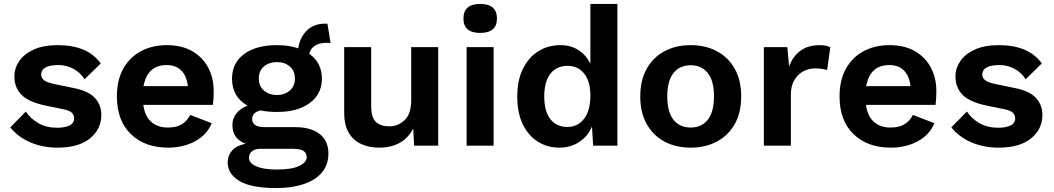

<svg xmlns="http://www.w3.org/2000/svg" viewBox="-20 -739 5345 974"><path d="M272 10Q196 10 133.5 -17Q71 -44 32 -93L111 -173Q135 -137 175 -114Q215 -91 270 -91Q309 -91 332.5 -102.5Q356 -114 356 -139Q356 -155 345 -166.5Q334 -178 301 -185L213 -203Q126 -221 89.5 -257.5Q53 -294 53 -352Q53 -393 77.5 -429Q102 -465 151 -487.5Q200 -510 273 -510Q425 -510 491 -417L409 -337Q387 -372 351.5 -390.5Q316 -409 277 -409Q189 -409 189 -360Q189 -344 203 -332.5Q217 -321 254 -313L356 -292Q430 -277 462 -241.5Q494 -206 494 -156Q494 -84 436.5 -37Q379 10 272 10Z M833 10Q715 10 644 -58.5Q573 -127 573 -250Q573 -332 605 -390Q637 -448 694.5 -479Q752 -510 826 -510Q902 -510 955 -479.5Q1008 -449 1036 -396.5Q1064 -344 1064 -277Q1064 -257 1063 -239Q1062 -221 1060 -207H707Q715 -149 747.5 -120.5Q780 -92 832 -92Q876 -92 903 -109Q930 -126 945 -156L1054 -114Q1030 -55 970 -22.5Q910 10 833 10ZM825 -409Q728 -409 708 -302H933Q927 -354 899.5 -381.5Q872 -409 825 -409Z M1477 -94Q1558 -94 1602 -59Q1646 -24 1646 39Q1646 97 1613 136Q1580 175 1520.5 195Q1461 215 1383 215Q1254 215 1194.5 179Q1135 143 1135 85Q1135 51 1156.5 25.5Q1178 0 1226 -10Q1159 -35 1159 -104Q1159 -138 1179.5 -164Q1200 -190 1236 -203Q1157 -247 1157 -340Q1157 -419 1218 -464.5Q1279 -510 1385 -510Q1445 -510 1493 -494Q1500 -546 1535 -582.5Q1570 -619 1630 -619Q1632 -619 1635 -619Q1638 -619 1641 -619L1657 -521Q1649 -522 1639 -522Q1601 -522 1578 -507.5Q1555 -493 1549 -466Q1613 -421 1613 -340Q1613 -262 1551.5 -216.5Q1490 -171 1385 -171Q1339 -171 1301 -179Q1278 -173 1268.5 -161.5Q1259 -150 1259 -136Q1259 -94 1323 -94ZM1385 -424Q1345 -424 1319 -402Q1293 -380 1293 -341Q1293 -302 1319 -279.5Q1345 -257 1385 -257Q1424 -257 1450 -279.5Q1476 -302 1476 -341Q1476 -380 1450 -402Q1424 -424 1385 -424ZM1384 121Q1461 121 1498.5 102.5Q1536 84 1536 58Q1536 39 1521 27.5Q1506 16 1467 16H1298Q1274 16 1258.5 28.5Q1243 41 1243 61Q1243 89 1280.5 105Q1318 121 1384 121Z M1903 10Q1853 10 1813 -8Q1773 -26 1749.5 -65Q1726 -104 1726 -168V-500H1863V-201Q1863 -143 1887 -120.5Q1911 -98 1956 -98Q1999 -98 2032.5 -129.5Q2066 -161 2066 -231V-500H2203V0H2081L2076 -87Q2051 -38 2007 -14Q1963 10 1903 10Z M2416 -572Q2331 -572 2331 -645Q2331 -719 2416 -719Q2501 -719 2501 -645Q2501 -572 2416 -572ZM2484 -500V0H2347V-500Z M2818 10Q2756 10 2707.5 -21Q2659 -52 2631.5 -109.5Q2604 -167 2604 -249Q2604 -332 2633 -390.5Q2662 -449 2711.5 -479.5Q2761 -510 2823 -510Q2877 -510 2916 -484Q2955 -458 2975 -415V-719H3112V0H2989L2983 -97Q2962 -47 2918 -18.5Q2874 10 2818 10ZM2858 -95Q2911 -95 2943 -136.5Q2975 -178 2975 -254Q2975 -326 2943.5 -365.5Q2912 -405 2860 -405Q2804 -405 2772.5 -365.5Q2741 -326 2741 -250Q2741 -174 2772 -134.5Q2803 -95 2858 -95Z M3484 -510Q3559 -510 3617 -479Q3675 -448 3707.5 -390Q3740 -332 3740 -250Q3740 -168 3707.5 -110Q3675 -52 3617 -21Q3559 10 3484 10Q3408 10 3350.5 -21Q3293 -52 3260.5 -110Q3228 -168 3228 -250Q3228 -332 3260.5 -390Q3293 -448 3350.5 -479Q3408 -510 3484 -510ZM3484 -408Q3428 -408 3396.5 -368.5Q3365 -329 3365 -250Q3365 -171 3396.5 -131.5Q3428 -92 3484 -92Q3539 -92 3570.5 -131.5Q3602 -171 3602 -250Q3602 -329 3570.5 -368.5Q3539 -408 3484 -408Z M3855 0V-500H3974L3983 -402Q4002 -453 4040.5 -481.5Q4079 -510 4138 -510Q4173 -510 4192 -499L4176 -384Q4166 -387 4151.5 -389.5Q4137 -392 4114 -392Q4083 -392 4055.5 -377.5Q4028 -363 4010 -333.5Q3992 -304 3992 -259V0Z M4499 10Q4381 10 4310 -58.5Q4239 -127 4239 -250Q4239 -332 4271 -390Q4303 -448 4360.5 -479Q4418 -510 4492 -510Q4568 -510 4621 -479.5Q4674 -449 4702 -396.5Q4730 -344 4730 -277Q4730 -257 4729 -239Q4728 -221 4726 -207H4373Q4381 -149 4413.5 -120.5Q4446 -92 4498 -92Q4542 -92 4569 -109Q4596 -126 4611 -156L4720 -114Q4696 -55 4636 -22.5Q4576 10 4499 10ZM4491 -409Q4394 -409 4374 -302H4599Q4593 -354 4565.5 -381.5Q4538 -409 4491 -409Z M5046 10Q4970 10 4907.5 -17Q4845 -44 4806 -93L4885 -173Q4909 -137 4949 -114Q4989 -91 5044 -91Q5083 -91 5106.5 -102.5Q5130 -114 5130 -139Q5130 -155 5119 -166.5Q5108 -178 5075 -185L4987 -203Q4900 -221 4863.5 -257.5Q4827 -294 4827 -352Q4827 -393 4851.5 -429Q4876 -465 4925 -487.5Q4974 -510 5047 -510Q5199 -510 5265 -417L5183 -337Q5161 -372 5125.5 -390.5Q5090 -409 5051 -409Q4963 -409 4963 -360Q4963 -344 4977 -332.5Q4991 -321 5028 -313L5130 -292Q5204 -277 5236 -241.5Q5268 -206 5268 -156Q5268 -84 5210.5 -37Q5153 10 5046 10Z"/></svg>

Font: Work Sans SemiBold
Style: Regular
Weight: 600
Designer: Wei Huang
Foundry: Wei Huang
Version: Version 2.010; ttfautohint (v1.8.3)